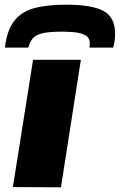

<svg xmlns="http://www.w3.org/2000/svg" viewBox="-20 -799 511 819"><path d="M240 0 35 -1 121 -544H325ZM262 -779Q371 -779 421 -752.5Q471 -726 471 -654Q471 -626 463 -596H362Q363 -607 363 -614Q363 -638 344 -648.5Q325 -659 297.5 -661.5Q270 -664 246 -664Q192 -664 163 -657.5Q134 -651 120.5 -636Q107 -621 101 -596H1Q10 -672 42 -711.5Q74 -751 128.5 -765Q183 -779 262 -779Z"/></svg>

Font: Georama ExtraExtended
Style: Bold Italic
Weight: 700
Width: 8
Italic angle: -9°
Designer: Jean-Baptiste Levee
Foundry: Production Type
Version: Version 1.000